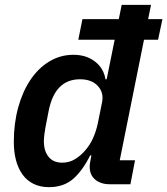

<svg xmlns="http://www.w3.org/2000/svg" viewBox="-20 -760 690 792"><path d="M432 0Q396 0 373 -19Q350 -38 350 -72Q350 -80 351.5 -89Q353 -98 354 -103L357 -119H352Q320 -55 281 -21.5Q242 12 182 12Q146 12 118.5 -1.5Q91 -15 73 -40Q55 -65 46 -99Q37 -133 37 -175Q37 -251 55 -316.5Q73 -382 105.5 -430.5Q138 -479 183.5 -506.5Q229 -534 283 -534Q336 -534 372 -506Q408 -478 415 -433H420L453 -596H303L320 -681H470L482 -740H603L591 -681H650L632 -596H574L474 -99H537L518 0ZM237 -89Q266 -89 289.5 -103.5Q313 -118 330 -138Q350 -160 363 -188.5Q376 -217 383 -249L401 -338Q409 -378 383.5 -405.5Q358 -433 310 -433Q207 -433 181 -304L167 -232Q165 -221 163 -205Q161 -189 161 -177Q161 -137 180.5 -113Q200 -89 237 -89Z"/></svg>

Font: IBM Plex Sans SmBld
Style: Italic
Weight: 600
Italic angle: -11°
Designer: Mike Abbink, Paul van der Laan, Pieter van Rosmalen
Foundry: Bold Monday
Version: Version 3.005